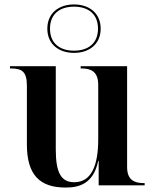

<svg xmlns="http://www.w3.org/2000/svg" viewBox="-20 -834 695 864"><path d="M313 -596C380 -596 433 -634 433 -705C433 -776 380 -814 313 -814C246 -814 193 -776 193 -705C193 -634 246 -596 313 -596ZM313 -606C249 -606 205 -639 205 -705C205 -771 249 -804 313 -804C377 -804 421 -771 421 -705C421 -639 377 -606 313 -606ZM275 10C332 10 400 -4 422 -110H424V0H631V-10H627C586 -10 552 -23 552 -82V-536H343V-526H347C388 -526 422 -513 422 -452V-208C422 -90 392 -14 314 -14C253 -14 231 -60 231 -162V-536H25V-526H28C79 -526 101 -512 101 -448V-184C101 -48 158 10 275 10Z"/></svg>

Font: Noto Serif Display SemiBold
Style: Regular
Weight: 600
Designer: Monotype Design Team
Foundry: Monotype Imaging Inc.
Version: Version 2.009